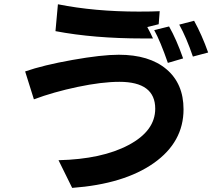

<svg xmlns="http://www.w3.org/2000/svg" viewBox="-20 -831 1040 921"><path d="M100.6 -488.3Q187.5 -518.6 327.6 -543.5Q467.8 -568.4 549.8 -568.4Q696.3 -568.4 778.3 -499Q860.4 -429.7 860.4 -306.6Q860.4 -149.4 717.8 -48.8Q575.2 51.8 326.2 70.3L260.7 -62.5Q468.8 -67.4 596.7 -135.3Q724.6 -203.1 724.6 -309.6Q724.6 -438.5 552.7 -438.5Q468.8 -438.5 352.5 -414.1Q236.3 -389.6 142.6 -354.5ZM246.1 -681.6 257.8 -810.5Q433.6 -775.4 645.5 -775.4Q711.9 -775.4 746.1 -777.3L741.2 -714.8L686.5 -701.2Q704.1 -668.9 713.9 -646.5H666Q430.7 -646.5 246.1 -681.6ZM719.7 -686.5 791 -704.1Q826.2 -642.6 858.4 -550.8L785.2 -529.3Q749 -633.8 719.7 -686.5ZM839.8 -712.9 911.1 -731.4Q948.2 -664.1 978.5 -579.1L905.3 -559.6Q874 -651.4 839.8 -712.9Z"/></svg>

Font: GenEi M Gothic v2 Bold
Style: Regular
Weight: 700
Version: Version 2.0